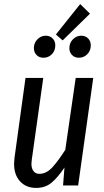

<svg xmlns="http://www.w3.org/2000/svg" viewBox="-20 -909 512 941"><path d="M49 -106Q49 -115 51 -135L105 -527H192L136 -128Q134 -114 134 -107Q134 -83 144.5 -70Q155 -57 173 -57Q208 -57 238 -90.5Q268 -124 300 -175L351 -527H437L363 0H289L296 -88Q263 -39 232.5 -13.5Q202 12 157 12Q108 12 78.5 -20Q49 -52 49 -106ZM421 -842 287 -711 254 -740 373 -889ZM146 -673Q146 -699 163.5 -716.5Q181 -734 204 -734Q225 -734 238 -720.5Q251 -707 251 -687Q251 -660 234 -643Q217 -626 193 -626Q172 -626 159 -639.5Q146 -653 146 -673ZM320 -673Q320 -699 337.5 -716.5Q355 -734 378 -734Q399 -734 412 -720.5Q425 -707 425 -687Q425 -661 408 -643.5Q391 -626 367 -626Q346 -626 333 -639.5Q320 -653 320 -673Z"/></svg>

Font: Fira Sans Compressed
Style: Italic
Weight: 400
Width: 1
Italic angle: -8°
Designer: bBox Type GmbH & Carrois Corporate GbR & Edenspiekermann AG
Foundry: bBox Type GmbH & Carrois Corporate GbR & Edenspiekermann AG
Version: Version 4.301